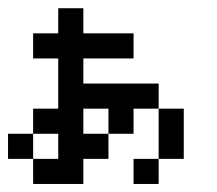

<svg xmlns="http://www.w3.org/2000/svg" viewBox="-20 -458 540 478"><path d="M0 -62.5V-125H62.5V-62.5ZM62.5 0V-62.5H125V0ZM125 0V-62.5H187.5V0ZM125 -62.5V-125H187.5V-62.5ZM125 -125V-187.5H187.5V-125ZM125 -187.5V-250H187.5V-187.5ZM125 -250V-312.5H187.5V-250ZM125 -312.5V-375H187.5V-312.5ZM125 -375V-437.5H187.5V-375ZM375 -125V-187.5H437.5V-125ZM375 -62.5V-125H437.5V-62.5ZM312.5 0V-62.5H375V0ZM187.5 -62.5V-125H250V-62.5ZM250 -187.5V-250H312.5V-187.5ZM250 -125V-187.5H312.5V-125ZM62.5 -312.5V-375H125V-312.5ZM187.5 -312.5V-375H250V-312.5ZM187.5 -187.5V-250H250V-187.5ZM312.5 -187.5V-250H375V-187.5ZM62.5 -125V-187.5H125V-125ZM250 -312.5V-375H312.5V-312.5Z"/></svg>

Font: AprilSans
Style: Regular
Weight: 400
Designer: typesprite
Version: Version 1.001;PS 001.001;hotconv 1.0.88;makeotf.lib2.5.64775